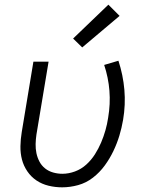

<svg xmlns="http://www.w3.org/2000/svg" viewBox="-20 -794 640 822"><path d="M246 8Q216 8 187.5 1Q159 -6 136 -21.5Q113 -37 97 -60.5Q81 -84 74 -111Q67 -138 67.5 -168Q68 -198 73 -228L123 -530H188L136 -218Q133 -198 132.5 -177.5Q132 -157 136 -138Q140 -119 149 -102Q158 -85 173 -73Q188 -61 207.5 -55.5Q227 -50 247 -50Q274 -50 301 -60Q328 -70 349.5 -89.5Q371 -109 386.5 -133.5Q402 -158 413 -184Q424 -210 431.5 -236.5Q439 -263 443 -290Q453 -349 448.5 -405.5Q444 -462 426 -516L487 -534Q507 -473 512.5 -409.5Q518 -346 507 -281Q501 -246 491 -213Q481 -180 465.5 -147.5Q450 -115 428.5 -85.5Q407 -56 378 -33.5Q349 -11 314.5 -1.5Q280 8 246 8ZM332 -591 293 -629 444 -774 492 -726Z"/></svg>

Font: Iosevka Curly LtExObl
Style: Regular
Weight: 300
Width: 7
Italic angle: -9°
Monospace: yes
Designer: Belleve Invis
Foundry: Belleve Invis
Version: Version 11.1.0; ttfautohint (v1.8.3)